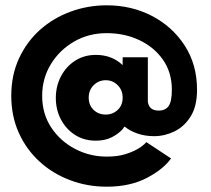

<svg xmlns="http://www.w3.org/2000/svg" viewBox="-20 -692 797 724"><path d="M382.5 12Q309 12 243.8 -12.8Q178.5 -37.5 129 -82.8Q79.5 -128 51 -191Q22.5 -254 22.5 -330.5Q22.5 -409 51.8 -472Q81 -535 131.2 -579.8Q181.5 -624.5 246.5 -648.2Q311.5 -672 382.5 -672Q476 -672 553.2 -631.8Q630.5 -591.5 676.8 -519.8Q723 -448 723 -353.5Q723 -291.5 699 -253Q675 -214.5 637.8 -196.5Q600.5 -178.5 561 -178.5Q527 -178.5 498.2 -188.5Q469.5 -198.5 449.5 -215L442.5 -205Q426 -186.5 400.5 -174Q375 -161.5 341.5 -161.5Q297 -161.5 263 -183.2Q229 -205 209.8 -241.5Q190.5 -278 190.5 -322.5Q190.5 -367.5 210 -404.5Q229.5 -441.5 263.5 -463.2Q297.5 -485 341.5 -485Q402 -485 442.5 -446.5V-476H537.5V-309Q541.5 -275 578.5 -275Q603.5 -275 615.8 -292Q628 -309 628 -353.5Q628 -419 594.5 -466.8Q561 -514.5 505.2 -540.8Q449.5 -567 382.5 -567Q314 -567 259 -535Q204 -503 171.5 -449.5Q139 -396 139 -330.5Q139 -263 173 -211.5Q207 -160 262.5 -130.8Q318 -101.5 382.5 -101.5Q422.5 -101.5 450.5 -110Q504.5 -126 532 -156L625 -94.5Q596 -54 535.5 -22Q471.5 12 382.5 12ZM379 -260Q405 -260 423.8 -277.5Q442.5 -295 442.5 -324Q442.5 -352 423.8 -370.8Q405 -389.5 379 -389.5Q352 -389.5 333.2 -370.8Q314.5 -352 314.5 -324Q314.5 -295.5 332.8 -277.8Q351 -260 379 -260Z"/></svg>

Font: Lucymar Sans
Style: Bold
Weight: 700
Foundry: The League of Moveable Type (original font) / Main changes by Cristiano Sobral with portions from Mirco Monsees
Version: Version 2.001;August 30, 2020;FontCreator 13.0.0.2681 64-bit